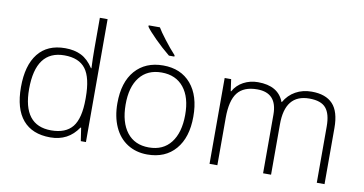

<svg xmlns="http://www.w3.org/2000/svg" viewBox="-75 -962 2214 1169"><g transform="rotate(10 1032.0 -378.0)"><path d="M286.1 -497.1Q109.4 -497.1 108.9 -258.8Q108.9 -33.2 284.2 -33.2Q374 -33.2 416 -85.4Q458 -137.7 458 -257.8V-266.1Q458 -389.2 417 -443.1Q376 -497.1 286.1 -497.1ZM283.2 -541Q340.8 -541 382.8 -520Q424.8 -499 458 -448.2H460.9Q458 -509.8 458 -568.8V-759.8H505.9V0H474.1L461.9 -81.1H458Q397.5 9.8 286.1 9.8Q174.8 9.8 116.5 -58.6Q58.1 -127 58.1 -261.2Q58.1 -395.5 115.7 -468.3Q173.3 -541 283.2 -541Z M751.5 -436.5Q703.6 -376 704.1 -266.6Q704.6 -157.2 752.4 -95.7Q800.3 -34.2 888.2 -34.2Q976.1 -34.2 1023.9 -95.7Q1071.8 -157.2 1072.3 -266.6Q1072.8 -376 1023.9 -436.5Q975.1 -497.1 887.2 -497.1Q799.3 -497.1 751.5 -436.5ZM1123 -265.1Q1123 -136.7 1060.1 -63.5Q997.1 9.8 886.2 9.8Q816.4 9.8 763.2 -23.9Q710 -57.6 681.6 -120.6Q653.3 -183.6 653.3 -266.1Q653.3 -396.5 716.3 -468.8Q779.8 -541 889.2 -541Q998.5 -541 1061 -467.8Q1123.5 -394.5 1123 -265.1ZM945.8 -606H912.1Q864.7 -644.5 819.8 -689.5Q774.9 -734.4 758.8 -757.8V-766.1H828.1Q841.3 -742.7 876.5 -696.8Q911.6 -650.9 945.8 -613.8Z M1933.1 0V-348.1Q1933.1 -425.8 1902.8 -461.4Q1872.6 -497.1 1800.3 -497.1Q1649.9 -497.1 1650.4 -311V0H1601.1V-362.8Q1601.1 -497.1 1478 -497.1Q1394.5 -497.1 1356.4 -448.5Q1318.4 -399.9 1318.4 -293V0H1270V-530.8H1310.1L1320.3 -458H1323.2Q1345.2 -497.6 1385.7 -519.3Q1426.3 -541 1475.1 -541Q1600.6 -541 1636.2 -446.8H1638.2Q1664.1 -492.2 1707.8 -516.6Q1751.5 -541 1807.1 -541Q1894 -541 1937.5 -494.6Q1981 -448.2 1981 -347.2V0Z"/></g></svg>

Font: OpenSans-Light
Style: Regular
Weight: 300
Foundry: Ascender Corporation
Version: Version 1.10